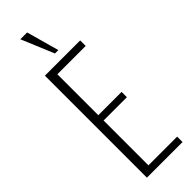

<svg xmlns="http://www.w3.org/2000/svg" viewBox="-343 -1065 1078 1078"><g transform="rotate(-45 196.5 -526.0)"><path d="M74 0V-810H354V-766H129V-441H314V-399H129V-43H357V0ZM202 -858 121 -1052H175L229 -858Z"/></g></svg>

Font: Oswald ExtraLight
Style: Regular
Weight: 250
Designer: Vernon Adams
Foundry: Vernon Adams
Version: Version 4.100; ttfautohint (v1.8.1.43-b0c9)